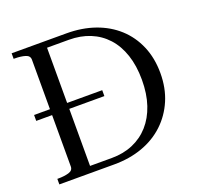

<svg xmlns="http://www.w3.org/2000/svg" viewBox="-124 -843 1004 977"><g transform="rotate(-20 377.5 -355.0)"><path d="M36 -376H405V-344H36ZM36 -680V-710H333Q417 -710 486.5 -685.5Q556 -661 606.5 -615Q657 -569 685 -503.5Q713 -438 713 -357Q713 -276 685 -210.5Q657 -145 606.5 -97.5Q556 -50 486.5 -25Q417 0 333 0H36V-30H42Q74 -30 98 -37Q122 -44 122 -66V-644Q122 -666 98 -673Q74 -680 42 -680ZM333 -675H215V-35H333Q396 -35 447.5 -57Q499 -79 536 -120.5Q573 -162 593 -221.5Q613 -281 613 -357Q613 -433 593 -492.5Q573 -552 536 -592.5Q499 -633 447.5 -654Q396 -675 333 -675Z"/></g></svg>

Font: Roboto Serif 144pt
Style: Regular
Weight: 400
Version: Version 1.008